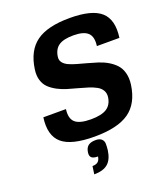

<svg xmlns="http://www.w3.org/2000/svg" viewBox="-169 -833 1018 1184"><g transform="rotate(-20 340.0 -241.0)"><path d="M279.3 -520Q276.4 -498.5 288.1 -482.9Q299.8 -467.3 322 -457Q344.2 -446.8 373.8 -438.5Q403.3 -430.2 436 -421.4Q468.8 -412.6 501.2 -402.3Q533.7 -392.1 562.3 -375.5Q590.8 -358.9 611.3 -336.9Q631.8 -314.9 641.1 -281Q650.4 -247.1 644.5 -204.1Q627.9 -85.9 552.2 -33Q476.6 20 325.2 20Q173.8 20 112.8 -32.2Q51.8 -84.5 67.9 -200.2H216.3Q208 -140.6 237.1 -114.3Q266.1 -87.9 340.3 -87.9Q409.7 -87.9 444.1 -109.9Q478.5 -131.8 485.4 -180.2Q488.8 -205.6 477.5 -224.9Q466.3 -244.1 444.3 -256.1Q422.4 -268.1 392.8 -277.6Q363.3 -287.1 330.6 -295.7Q297.9 -304.2 265.1 -314Q232.4 -323.7 203.9 -338.9Q175.3 -354 154.3 -373.8Q133.3 -393.6 123.5 -424.8Q113.8 -456.1 119.6 -496.1Q136.2 -613.8 209.7 -667Q283.2 -720.2 429.2 -720.2Q575.2 -720.2 633.8 -667.7Q692.4 -615.2 676.3 -500H528.3Q536.6 -558.6 509.3 -585.2Q481.9 -611.8 414.1 -611.8Q349.6 -611.8 317.9 -590.3Q286.1 -568.8 279.3 -520ZM322.3 42Q348.1 42 361.1 54Q374 65.9 374.3 84.7Q374.5 103.5 372.1 126Q363.8 185.1 333 211.4Q302.2 237.8 242.7 237.8L250 186Q273.9 186 286.4 175.5Q298.8 165 302.2 142.1Q272.9 142.1 261 131.6Q249 121.1 252.4 97.2Q256.8 67.4 273.9 54.7Q291 42 322.3 42Z"/></g></svg>

Font: Fivo Sans
Style: Italic
Weight: 700
Designer: Alexander Slobzheninov
Foundry: Alexander Slobzheninov
Version: 1.0